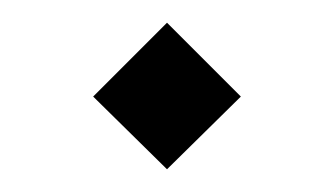

<svg xmlns="http://www.w3.org/2000/svg" viewBox="-20 -447 294 169"><path d="M127 -298 62 -362 127 -427 192 -362Z"/></svg>

Font: Fustat Light
Style: Regular
Weight: 300
Designer: Mohamed Gaber, Khaled Hosny, Laura Garcia Mut
Foundry: Kief Type Foundry, Alif Type Foundry, Hard Type Foundry
Version: Version 1.007